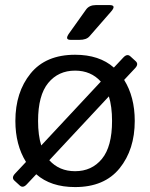

<svg xmlns="http://www.w3.org/2000/svg" viewBox="-20 -740 601 768"><path d="M262.2 -580.6Q237.8 -580.6 256.3 -606.4L324.2 -701.7Q336.9 -719.7 363.8 -719.7H418Q446.8 -719.7 424.8 -694.3L337.9 -594.7Q325.7 -580.6 298.3 -580.6ZM41.5 -256.3Q41.5 -371.1 102.3 -446Q163.1 -521 280.3 -521Q377.4 -521 435.5 -469.7L473.6 -510.3Q488.8 -526.4 501.5 -514.6L522.9 -495.1Q535.6 -483.4 520.5 -467.3L476.6 -420.4Q519 -352.5 519 -256.3Q519 -141.6 458.3 -66.7Q397.5 8.3 280.3 8.3Q183.1 8.3 125 -43L86.9 -2.4Q71.8 13.7 59.1 2L37.6 -17.6Q24.9 -29.3 40 -45.4L84 -92.3Q41.5 -160.6 41.5 -256.3ZM132.3 -256.3Q132.3 -198.7 145 -158.2L383.3 -413.6Q343.8 -457.5 280.3 -457.5Q213.4 -457.5 172.9 -408.2Q132.3 -358.9 132.3 -256.3ZM177.2 -99.1Q216.8 -55.2 280.3 -55.2Q347.2 -55.2 387.7 -104.5Q428.2 -153.8 428.2 -256.3Q428.2 -313.5 415.5 -354.5Z"/></svg>

Font: Istok
Style: Regular
Weight: 500
Designer: Andrey V. Panov
Foundry: Andrey V. Panov
Version: Version 1.0.3